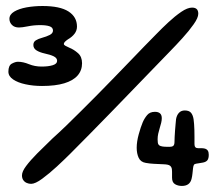

<svg xmlns="http://www.w3.org/2000/svg" viewBox="-20 -608 718 636"><path d="M119.2 -323.2Q89.9 -323.2 64.4 -328.8Q39 -334.2 23.4 -344.9Q7.8 -355.5 7.8 -370.6Q7.8 -391 19.2 -397.2Q30.8 -403.4 39.2 -403.4Q56.6 -403.4 75.9 -395.4Q95.2 -387.5 118 -387.5Q140.1 -387.5 154.7 -392Q169.2 -396.5 169.2 -406.4Q169.2 -416 157.8 -421.5Q146.4 -427 127.8 -430.9Q111.9 -434.4 101.2 -440.9Q90.5 -447.5 90.5 -459Q90.5 -469.4 98.8 -474.4Q107.1 -479.5 118.4 -482.5Q134.4 -486.9 144.9 -492.3Q155.5 -497.8 155.5 -506.8Q155.5 -517.1 144.2 -520.9Q133 -524.8 113.1 -524.8Q91.8 -524.8 72.3 -520.8Q52.9 -516.9 42.8 -516.9Q28 -516.9 19.6 -525.4Q11.2 -534 11.2 -545.6Q11.2 -560.1 27.1 -569.6Q42.9 -579 67.9 -583.6Q93 -588.1 120.8 -588.1Q178.8 -588.1 206.9 -570Q235 -551.9 235 -520Q235 -506.8 226.9 -496.2Q218.9 -485.6 204.8 -477.5Q198.4 -473.1 194.9 -469.4Q191.5 -465.8 191.5 -462.5Q191.5 -459 196.9 -456.2Q202.2 -453.4 209.8 -449.9Q225 -443.8 238.4 -431.9Q251.8 -420.1 251.8 -398.4Q251.8 -374.8 237 -357.8Q222.2 -340.9 192.9 -332.1Q163.5 -323.2 119.2 -323.2ZM83 1Q75.5 1 68.4 -2.1Q61.4 -5.1 57.1 -11.4Q52.8 -17.6 52.8 -27.1Q52.8 -39.8 66.6 -58.2Q80.5 -76.8 103.5 -100Q126.5 -123.2 153.6 -149.1Q174.6 -167.9 198.8 -191.2Q222.9 -214.6 249.2 -240.8Q275.6 -266.9 302.8 -294.5Q330 -322.1 356.9 -349.8Q383.8 -377.4 409.1 -403.8Q434.4 -430.1 457.1 -453.6Q479.9 -477 498.6 -495.9Q516.5 -514.4 538 -534.4Q559.5 -554.4 580.2 -568.6Q601 -582.8 616.1 -582.8Q621.2 -582.8 625.1 -581.6Q628.9 -580.4 631.5 -578Q634.1 -575.6 635.4 -571.8Q636.8 -568 636.8 -562.4Q636.8 -549.1 621.4 -527.4Q606.1 -505.6 584.4 -481.8Q562.8 -458 543.4 -438.2Q512.1 -406 479.4 -372.1Q446.6 -338.1 413 -303.4Q379.4 -268.6 345.4 -233.6Q311.4 -198.6 277.8 -164.5Q244.1 -130.4 211.5 -97.6Q193.2 -79.4 168.2 -56.2Q143.1 -33.1 120 -16.1Q96.9 1 83 1ZM582.5 7.9Q569.4 7.9 559.6 2Q549.9 -3.9 549.9 -19.4Q549.9 -23.9 549.9 -28.9Q550 -34 549.9 -38.9Q549.8 -43.8 549.4 -47.1Q548.6 -54.9 543 -59.2Q537.4 -63.5 520.8 -63.9Q502.5 -64.6 489.1 -65.4Q475.6 -66.1 463 -68.4Q445.9 -71.1 439.3 -85.4Q432.8 -99.6 432.8 -118.5Q432.8 -138.6 439.5 -163.1Q446.2 -187.5 452.8 -203Q458.4 -216 467.4 -226.8Q476.4 -237.6 493.4 -237.6Q504 -237.6 509.9 -232.6Q515.9 -227.5 515.9 -216.4Q515.9 -209.2 513.9 -201Q511.9 -192.8 509 -183.6Q506.1 -174.4 504.1 -165.1Q502.1 -155.8 502.1 -146.5Q502.1 -133.8 504.7 -129.7Q507.2 -125.6 512.2 -124.2Q518.4 -122.2 526.7 -121.9Q535 -121.6 541.9 -121.6Q550.1 -121.6 554.1 -125Q558 -128.4 558 -138.4Q558 -143.6 558.5 -154.1Q559 -164.6 559.9 -176.5Q560.9 -188.4 561.8 -198.7Q562.8 -209 563.2 -213.4Q565.6 -226.8 572.9 -234.4Q580.1 -242.1 592.1 -242.1Q606.1 -242.1 612.6 -234.6Q619 -227.1 621.2 -213.2Q622.4 -206.4 622.9 -197.3Q623.5 -188.2 623.9 -177.4Q624.2 -166.6 624.2 -154.9Q624.2 -143.1 624.2 -130.5Q624.2 -117.2 635.6 -117.2Q642.5 -117.2 648.3 -117.1Q654.1 -116.9 658.4 -115.8Q665.2 -113.9 668.4 -108.9Q671.5 -104 671.5 -95.2Q671.5 -83.5 667.3 -77.6Q663.1 -71.8 652.8 -69.6Q649.1 -69.1 642.8 -67.9Q636.5 -66.8 629.8 -65.8Q624 -65.1 622.1 -61.4Q620.2 -57.6 619.4 -50.6Q618.5 -43.2 617.6 -33.4Q616.6 -23.6 614.5 -15.4Q608.8 7.9 582.5 7.9Z"/></svg>

Font: Gluten Thin
Style: Regular
Weight: 100
Designer: Tyler Finck
Foundry: Etcetera Type Company
Version: Version 1.300